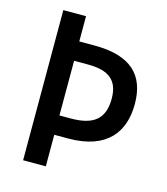

<svg xmlns="http://www.w3.org/2000/svg" viewBox="-107 -798 769 882"><g transform="rotate(15 277.0 -357.0)"><path d="M514 -382C514 -519 439 -594 266 -594H193V-714H85V0H193V-150H258C448 -150 514 -253 514 -382ZM247 -242H193V-502H260C361 -502 405 -463 405 -378C405 -282 355 -242 247 -242Z"/></g></svg>

Font: Noto Sans Bengali SemiCondensed Medium
Style: Regular
Weight: 500
Width: 4
Designer: Joana Ranito - Universal Thirst; Jelle Bosma - Monotype Design Team
Foundry: Universal Thirst ehf.
Version: Version 3.000